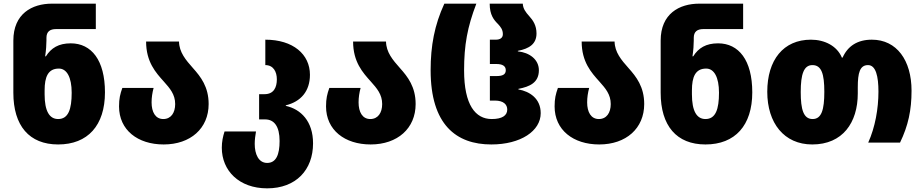

<svg xmlns="http://www.w3.org/2000/svg" viewBox="-20 -780 5046 1050"><path d="M298 10C460 10 554 -94 554 -275C554 -451 480 -543 367 -543C301 -543 260 -518 231 -472H227C232 -506 234 -536 234 -559V-573C234 -607 253 -621 287 -621H504V-760H264C155 -760 53 -705 53 -558V-273C53 -92 140 10 298 10ZM298 -129C250 -129 224 -173 224 -264V-286C224 -360 243 -405 302 -405C345 -405 372 -358 372 -273C372 -183 354 -129 298 -129Z M875 10C1022 10 1121 -78 1121 -211C1121 -305 1078 -360 1035 -408C996 -452 960 -494 959 -553H779C779 -441 832 -383 876 -334C909 -297 938 -264 938 -211C938 -163 915 -129 873 -129C830 -129 809 -167 809 -220C809 -247 813 -273 820 -299H649C637 -265 631 -241 631 -198C631 -69 733 10 875 10Z M1441 250C1599 250 1692 149 1692 4C1692 -117 1625 -183 1543 -201V-204C1625 -224 1675 -281 1675 -371C1675 -483 1583 -563 1431 -563V-424C1475 -424 1494 -388 1494 -346C1494 -302 1477 -265 1427 -265H1397V-127H1430C1480 -127 1509 -88 1509 -9C1509 66 1490 111 1441 111C1394 111 1373 63 1373 7C1373 -15 1376 -39 1380 -61H1208C1199 -33 1193 -5 1193 28C1193 153 1287 250 1441 250Z M2007 10C2154 10 2253 -78 2253 -211C2253 -305 2210 -360 2167 -408C2128 -452 2092 -494 2091 -553H1911C1911 -441 1964 -383 2008 -334C2041 -297 2070 -264 2070 -211C2070 -163 2047 -129 2005 -129C1962 -129 1941 -167 1941 -220C1941 -247 1945 -273 1952 -299H1781C1769 -265 1763 -241 1763 -198C1763 -69 1865 10 2007 10Z M2667 10C2828 10 2937 -64 2937 -161C2937 -241 2877 -280 2815 -291V-294C2877 -306 2927 -328 2927 -396C2927 -455 2875 -493 2812 -499V-502C2875 -514 2914 -540 2914 -597C2914 -641 2895 -669 2874 -692C2855 -713 2840 -733 2839 -760H2658C2658 -698 2681 -671 2703 -649C2718 -633 2730 -618 2730 -593C2730 -572 2714 -563 2691 -563H2659V-430H2694C2728 -430 2746 -419 2746 -396C2746 -372 2728 -364 2694 -364H2659V-230H2686C2734 -230 2754 -208 2754 -181C2754 -148 2726 -129 2669 -129C2580 -129 2518 -206 2518 -395C2518 -534 2536 -632 2585 -760H2410C2356 -643 2335 -529 2335 -396C2335 -98 2475 10 2667 10Z M3257 10C3404 10 3503 -78 3503 -211C3503 -305 3460 -360 3417 -408C3378 -452 3342 -494 3341 -553H3161C3161 -441 3214 -383 3258 -334C3291 -297 3320 -264 3320 -211C3320 -163 3297 -129 3255 -129C3212 -129 3191 -167 3191 -220C3191 -247 3195 -273 3202 -299H3031C3019 -265 3013 -241 3013 -198C3013 -69 3115 10 3257 10Z M3838 10C4000 10 4094 -94 4094 -275C4094 -451 4020 -543 3907 -543C3841 -543 3800 -518 3771 -472H3767C3772 -506 3774 -536 3774 -559V-573C3774 -607 3793 -621 3827 -621H4044V-760H3804C3695 -760 3593 -705 3593 -558V-273C3593 -92 3680 10 3838 10ZM3838 -129C3790 -129 3764 -173 3764 -264V-286C3764 -360 3783 -405 3842 -405C3885 -405 3912 -358 3912 -273C3912 -183 3894 -129 3838 -129Z M4422 10C4588 10 4671 -109 4671 -269V-303C4671 -381 4682 -424 4727 -424C4770 -424 4784 -362 4784 -279C4784 -186 4766 -84 4728 0H4902C4947 -93 4965 -178 4965 -284C4965 -450 4884 -563 4748 -563C4669 -563 4616 -528 4588 -465H4584C4558 -528 4491 -563 4415 -563C4264 -563 4176 -452 4176 -278C4176 -107 4268 10 4422 10ZM4424 -129C4374 -129 4359 -181 4359 -277C4359 -375 4376 -424 4423 -424C4473 -424 4488 -375 4488 -278C4488 -180 4473 -129 4424 -129Z"/></svg>

Font: Noto Sans Georgian SemiCondensed Black
Style: Regular
Weight: 900
Width: 4
Designer: Monotype Design Team, Akaki Razmadze
Foundry: Google LLC
Version: Version 2.005